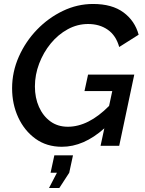

<svg xmlns="http://www.w3.org/2000/svg" viewBox="-20 -735 731 968"><path d="M292 5Q215 5 159 -35.5Q103 -76 72 -143Q41 -210 41 -290Q41 -373 75 -449.5Q109 -526 166.5 -585.5Q224 -645 297 -680Q370 -715 449 -715Q545 -715 602.5 -672.5Q660 -630 679 -560L581 -498Q565 -556 523.5 -585Q482 -614 424 -614Q370 -614 321.5 -587.5Q273 -561 236 -516Q199 -471 177.5 -414.5Q156 -358 156 -299Q156 -242 176.5 -196Q197 -150 234 -123Q271 -96 322 -96Q426 -96 530 -201L546 -276H406L424 -359H657L581 0H487L506 -88Q402 5 292 5ZM227 213 267 136H235L254 48H348L329 136L279 213Z"/></svg>

Font: Raleway SemiBold
Style: Italic
Weight: 600
Italic angle: -12°
Designer: Matt McInerney, Pablo Impallari, Rodrigo Fuenzalida
Foundry: Matt McInerney, Pablo Impallari, Rodrigo Fuenzalida
Version: Version 4.026